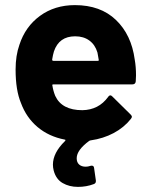

<svg xmlns="http://www.w3.org/2000/svg" viewBox="-20 -543 584 751"><path d="M511 -225Q510 -213 498 -213H189Q183 -213 185 -208Q188 -188 196 -168Q222 -112 302 -112Q366 -113 403 -164Q407 -170 412 -170Q415 -170 419 -166L491 -95Q496 -90 496 -86Q496 -84 492 -78Q465 -44 424.5 -22.5Q384 -1 335 6Q333 6 329 8Q280 44 280 76Q280 92 289.5 100.5Q299 109 315 109Q324 109 333 106Q335 105 339 105Q347 105 348 114L355 163V166Q355 174 347 177Q318 188 285 188Q251 188 225 173Q199 158 190 124Q187 112 187 101Q187 55 234 9Q236 7 236 5Q236 3 233 3Q171 -9 127 -46Q83 -83 62 -140Q41 -190 41 -271Q41 -326 56 -368Q79 -439 136.5 -481Q194 -523 273 -523Q373 -523 433.5 -465Q494 -407 507 -310Q512 -282 512 -248Q512 -237 511 -225ZM191 -342Q187 -329 184 -310Q184 -305 189 -305H362Q368 -305 366 -310Q361 -339 361 -338Q352 -368 329.5 -384.5Q307 -401 274 -401Q211 -401 191 -342Z"/></svg>

Font: UMi
Style: Bold
Weight: 700
Designer: Peter Middis
Foundry: We Are UMi
Version: Version 1.0